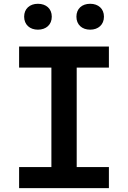

<svg xmlns="http://www.w3.org/2000/svg" viewBox="-20 -970 660 990"><path d="M78.5 0H541.5V-108.5H375.5V-621.5H541.5V-730H78.5V-621.5H245V-108.5H78.5ZM175.5 -817C218 -817 247 -843 247 -884C247 -925 218 -950.5 175.5 -950.5C133.5 -950.5 104.5 -925 104.5 -884C104.5 -843 133.5 -817 175.5 -817ZM445 -817C487 -817 516 -843 516 -884C516 -925 487 -950.5 445 -950.5C402.5 -950.5 374 -925 374 -884C374 -843 402.5 -817 445 -817Z"/></svg>

Font: Monaspace Neon SemiBold
Style: Regular
Weight: 600
Designer: Riley Cran & the Lettermatic Team
Foundry: Lettermatic
Version: Version 1.200 (Monaspace Neon)